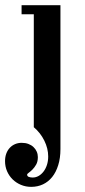

<svg xmlns="http://www.w3.org/2000/svg" viewBox="-20 -395 329 743"><path d="M213.9 181.6Q213.9 216.8 205.3 244.1Q196.8 271.5 181.9 290Q167 308.6 146.2 318.4Q125.5 328.1 100.6 328.1Q79.6 328.1 61 320.3Q42.5 312.5 28.8 299.1Q15.1 285.6 7.3 267.6Q-0.5 249.5 -0.5 228.5Q-0.5 212.4 4.4 199.2Q9.3 186 18.1 176.8Q26.9 167.5 38.6 162.6Q50.3 157.7 64 157.7Q78.6 157.7 90.1 162.1Q101.6 166.5 109.6 174.1Q117.7 181.6 122.1 191.7Q126.5 201.7 126.5 212.9Q126.5 230.5 119.9 241.9Q113.3 253.4 105.7 261Q98.1 268.6 91.6 273.2Q85 277.8 85 280.8Q85 287.1 91.6 289.6Q98.1 292 106.4 292Q118.7 292 129.4 285.9Q140.1 279.8 148.4 269Q156.7 258.3 161.6 243.4Q166.5 228.5 166.5 210.4Q166.5 179.7 151.6 149.4Q136.7 119.1 110.8 97.2V-339.8H63.5V-375H213.9Z"/></svg>

Font: Arian Grqi
Style: Italic
Weight: 400
Italic angle: -15°
Designer: Ruben Hakobyan (Tarumian)
Foundry: Ruben Hakobyan (Tarumian)
Version: Version 1.002